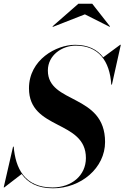

<svg xmlns="http://www.w3.org/2000/svg" viewBox="-42 -1002 672 1037"><path d="M416.5 -924.5 550.5 -857 552 -859.5 456 -982H381.5L241.5 -859.5L244 -857ZM-18.5 10 75 -62C107.5 -15.5 160.5 15 244.5 15C395.5 15 525.5 -95 525.5 -235C525.5 -497.5 216.5 -439 216.5 -621C216.5 -704 293 -755.5 366.5 -755.5C490 -755.5 551 -673.5 559 -545H562.5L610.5 -760H607L515.5 -692.5C483 -735.5 432.5 -760 363.5 -760C262.5 -760 114.5 -680 114.5 -525C114.5 -297.5 422 -355.5 422 -148.5C422 -54.5 345 10.5 241.5 10.5C89.5 10.5 41.5 -95 32 -210H28.5L-22 10Z"/></svg>

Font: Bodoni* 48pt Medium
Style: Italic
Weight: 500
Italic angle: -13°
Version: Version 2.3